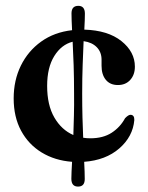

<svg xmlns="http://www.w3.org/2000/svg" viewBox="-20 -566 519 674"><path d="M268.5 -237.5Q268.5 -193 269.5 -154.2Q270.5 -115.5 272 -82.5Q284 -80.5 297 -80.5Q342 -80.5 372 -100Q402 -119.5 419 -151Q431 -163.5 438.5 -163Q452 -162.5 451.5 -144.5Q446.5 -86.5 398.8 -45Q351 -3.5 275.5 2Q276.5 21 277 36.2Q277.5 51.5 277.5 62.5Q277.5 89 254 89Q230.5 89 230.5 61.5Q230.5 51 231.2 36Q232 21 233 2Q172.5 -2.5 126.2 -30.8Q80 -59 54 -107.2Q28 -155.5 28 -220.5Q28 -284 53.2 -335.5Q78.5 -387 124.5 -420Q170.5 -453 233 -460Q232 -479 231.5 -493.8Q231 -508.5 231 -519Q231 -545.5 255 -545.5Q278 -545.5 278 -518Q278 -508 277.5 -494Q277 -480 276 -462Q359 -459.5 406.2 -421.8Q453.5 -384 453.5 -332Q453.5 -303.5 437.2 -285.5Q421 -267.5 394 -267.5Q366.5 -267.5 351.5 -285.8Q336.5 -304 336.5 -335V-356.5Q336.5 -383 319.8 -400.2Q303 -417.5 273.5 -421.5Q272 -385 270.2 -338.8Q268.5 -292.5 268.5 -237.5ZM145.5 -264.5Q145.5 -197 170.8 -153.5Q196 -110 237.5 -92Q238.5 -123.5 239.5 -160Q240.5 -196.5 240 -237.5Q240 -291.5 238.5 -337.2Q237 -383 235 -419.5Q195.5 -409.5 170.5 -369.2Q145.5 -329 145.5 -264.5Z"/></svg>

Font: Fraunces 72pt S050 SemiBold
Style: Regular
Weight: 600
Version: Version 1.000; ttfautohint (v1.8.3)